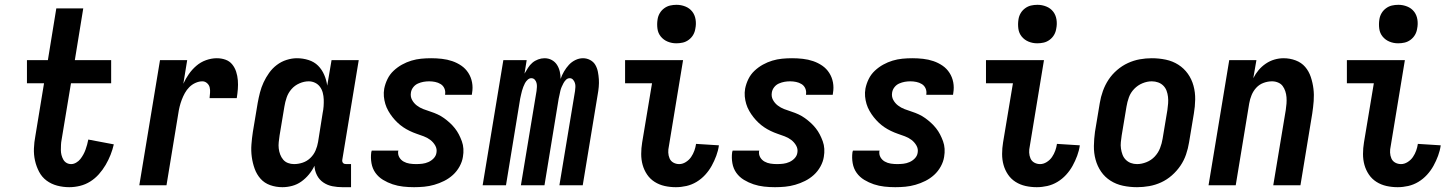

<svg xmlns="http://www.w3.org/2000/svg" viewBox="-20 -770 6040 798"><path d="M268 8Q242 8 217.5 1.5Q193 -5 173.5 -19.5Q154 -34 142.5 -56Q131 -78 125.5 -102.5Q120 -127 121 -153Q122 -179 127 -205L163 -424H92V-520H179L214 -735H326L291 -520H442V-424H275L236 -189Q234 -179 233.5 -168Q233 -157 233 -146.5Q233 -136 235.5 -126Q238 -116 243 -107Q248 -98 256.5 -93Q265 -88 276 -88Q286 -88 296.5 -94Q307 -100 314 -109Q321 -118 326.5 -128Q332 -138 335.5 -148Q339 -158 342 -168.5Q345 -179 347 -190L453 -170Q448 -148 439.5 -126.5Q431 -105 419 -84.5Q407 -64 391 -46Q375 -28 355 -15.5Q335 -3 312.5 2.5Q290 8 268 8Z M559 0 645 -520H758L742 -422Q751 -442 764.5 -461.5Q778 -481 796 -496.5Q814 -512 836.5 -520Q859 -528 881 -528Q900 -528 917 -522Q934 -516 945 -502.5Q956 -489 961.5 -472Q967 -455 968.5 -436.5Q970 -418 968.5 -399.5Q967 -381 964 -362H851Q852 -373 853 -384.5Q854 -396 851.5 -406.5Q849 -417 840.5 -424.5Q832 -432 821 -432Q807 -432 792.5 -425.5Q778 -419 767 -408Q756 -397 748.5 -383.5Q741 -370 735.5 -355.5Q730 -341 726.5 -326.5Q723 -312 721 -298L672 0Z M1439 8H1403Q1382 8 1361.5 4Q1341 0 1324 -11.5Q1307 -23 1297.5 -41.5Q1288 -60 1287 -81Q1278 -62 1264 -45Q1250 -28 1232.5 -15.5Q1215 -3 1194.5 2.5Q1174 8 1154 8Q1127 8 1103 -0.5Q1079 -9 1063 -27Q1047 -45 1038.5 -68.5Q1030 -92 1026.5 -117.5Q1023 -143 1025 -169.5Q1027 -196 1031 -222L1051 -342Q1055 -364 1060.5 -385.5Q1066 -407 1075.5 -427.5Q1085 -448 1098.5 -467Q1112 -486 1130.5 -500Q1149 -514 1171 -521Q1193 -528 1214 -528Q1239 -528 1262.5 -520.5Q1286 -513 1302 -497Q1318 -481 1327.5 -459Q1337 -437 1340 -414L1358 -520H1471L1403 -108Q1402 -104 1402.5 -100Q1403 -96 1405.5 -93Q1408 -90 1411.5 -89Q1415 -88 1419 -88H1439ZM1202 -88Q1220 -88 1238 -94Q1256 -100 1270 -113.5Q1284 -127 1291.5 -144.5Q1299 -162 1302 -180L1321 -300Q1324 -314 1325 -328.5Q1326 -343 1325.5 -357Q1325 -371 1321.5 -384.5Q1318 -398 1310 -409Q1302 -420 1289.5 -426Q1277 -432 1263 -432Q1244 -432 1224.5 -423.5Q1205 -415 1191.5 -399.5Q1178 -384 1171.5 -365Q1165 -346 1162 -327L1142 -207Q1140 -193 1138.5 -179.5Q1137 -166 1138.5 -153Q1140 -140 1144.5 -128Q1149 -116 1157 -106.5Q1165 -97 1177 -92.5Q1189 -88 1202 -88Z M1701 8Q1678 8 1655.5 5.5Q1633 3 1612 -4Q1591 -11 1572 -22.5Q1553 -34 1540.5 -51.5Q1528 -69 1524 -91.5Q1520 -114 1523 -137L1525 -144H1636L1635 -142Q1633 -128 1639.5 -116.5Q1646 -105 1657.5 -98.5Q1669 -92 1682.5 -90Q1696 -88 1709 -88Q1722 -88 1735 -89.5Q1748 -91 1760.5 -96.5Q1773 -102 1782.5 -112Q1792 -122 1794 -135Q1797 -151 1789 -165Q1781 -179 1768.5 -188.5Q1756 -198 1741 -203.5Q1726 -209 1711.5 -214Q1697 -219 1682.5 -226Q1668 -233 1655.5 -241.5Q1643 -250 1632 -260.5Q1621 -271 1611.5 -283Q1602 -295 1594 -309Q1586 -323 1581.5 -338Q1577 -353 1575.5 -369Q1574 -385 1577 -402Q1581 -422 1590.5 -441.5Q1600 -461 1616 -476Q1632 -491 1651 -501.5Q1670 -512 1690 -518Q1710 -524 1730.5 -526Q1751 -528 1772 -528Q1794 -528 1816.5 -525.5Q1839 -523 1859.5 -516Q1880 -509 1897.5 -497Q1915 -485 1926.5 -467Q1938 -449 1942 -427.5Q1946 -406 1942 -383L1941 -376H1830V-378Q1832 -391 1827 -402.5Q1822 -414 1811.5 -420.5Q1801 -427 1788.5 -429.5Q1776 -432 1764 -432Q1752 -432 1740.5 -430Q1729 -428 1717.5 -423Q1706 -418 1698 -408Q1690 -398 1688 -386Q1685 -369 1692.5 -355Q1700 -341 1712.5 -331.5Q1725 -322 1739.5 -316.5Q1754 -311 1769.5 -306Q1785 -301 1799 -294.5Q1813 -288 1825.5 -279Q1838 -270 1849.5 -259.5Q1861 -249 1870.5 -237Q1880 -225 1887 -211.5Q1894 -198 1899.5 -183Q1905 -168 1906 -151.5Q1907 -135 1904 -118Q1901 -98 1890 -78Q1879 -58 1862.5 -43Q1846 -28 1826 -18Q1806 -8 1785 -2Q1764 4 1743 6Q1722 8 1701 8Z M1986 0 2072 -520H2169L2160 -464Q2167 -476 2174.5 -488Q2182 -500 2192.5 -509Q2203 -518 2216.5 -523Q2230 -528 2243 -528Q2260 -528 2273.5 -520.5Q2287 -513 2295 -500.5Q2303 -488 2306.5 -473Q2310 -458 2310 -442Q2315 -457 2324 -472.5Q2333 -488 2344.5 -500.5Q2356 -513 2371.5 -520.5Q2387 -528 2403 -528Q2419 -528 2433 -520.5Q2447 -513 2454.5 -500Q2462 -487 2465 -471.5Q2468 -456 2469 -440.5Q2470 -425 2468.5 -408.5Q2467 -392 2464 -376L2402 0H2305L2370 -392Q2371 -400 2371.5 -408.5Q2372 -417 2369.5 -425Q2367 -433 2361.5 -439Q2356 -445 2348 -445Q2339 -445 2332.5 -438.5Q2326 -432 2322 -424.5Q2318 -417 2314.5 -409Q2311 -401 2309 -392.5Q2307 -384 2305.5 -376Q2304 -368 2302 -360L2243 0H2145L2210 -392Q2211 -400 2211.5 -408.5Q2212 -417 2210 -425Q2208 -433 2202.5 -439Q2197 -445 2188 -445Q2180 -445 2173 -438.5Q2166 -432 2162 -424.5Q2158 -417 2155 -409Q2152 -401 2149.5 -392.5Q2147 -384 2145.5 -376Q2144 -368 2142 -360L2083 0Z M2789 8Q2765 8 2742.5 3Q2720 -2 2701 -14Q2682 -26 2669.5 -44.5Q2657 -63 2651 -84.5Q2645 -106 2645 -130Q2645 -154 2649 -178L2690 -424H2578V-520H2819L2760 -162Q2757 -149 2757.5 -136Q2758 -123 2763 -111.5Q2768 -100 2779 -94Q2790 -88 2803 -88Q2817 -88 2830.5 -96.5Q2844 -105 2852.5 -117.5Q2861 -130 2866 -144Q2871 -158 2873 -172L2968 -166Q2965 -144 2957 -122.5Q2949 -101 2938 -81Q2927 -61 2911 -43.5Q2895 -26 2875 -14Q2855 -2 2833 3Q2811 8 2789 8ZM2791 -590Q2772 -590 2755 -597Q2738 -604 2726.5 -618Q2715 -632 2712.5 -651Q2710 -670 2713 -689Q2715 -703 2722 -715Q2729 -727 2740.5 -735.5Q2752 -744 2765 -747Q2778 -750 2792 -750Q2811 -750 2828.5 -743Q2846 -736 2857 -722Q2868 -708 2871 -689Q2874 -670 2870 -651Q2868 -637 2861 -625Q2854 -613 2842.5 -604.5Q2831 -596 2818 -593Q2805 -590 2791 -590Z M3201 8Q3178 8 3155.5 5.5Q3133 3 3112 -4Q3091 -11 3072 -22.5Q3053 -34 3040.5 -51.5Q3028 -69 3024 -91.5Q3020 -114 3023 -137L3025 -144H3136L3135 -142Q3133 -128 3139.5 -116.5Q3146 -105 3157.5 -98.5Q3169 -92 3182.5 -90Q3196 -88 3209 -88Q3222 -88 3235 -89.5Q3248 -91 3260.5 -96.5Q3273 -102 3282.5 -112Q3292 -122 3294 -135Q3297 -151 3289 -165Q3281 -179 3268.5 -188.5Q3256 -198 3241 -203.5Q3226 -209 3211.5 -214Q3197 -219 3182.5 -226Q3168 -233 3155.5 -241.5Q3143 -250 3132 -260.5Q3121 -271 3111.5 -283Q3102 -295 3094 -309Q3086 -323 3081.5 -338Q3077 -353 3075.5 -369Q3074 -385 3077 -402Q3081 -422 3090.5 -441.5Q3100 -461 3116 -476Q3132 -491 3151 -501.5Q3170 -512 3190 -518Q3210 -524 3230.5 -526Q3251 -528 3272 -528Q3294 -528 3316.5 -525.5Q3339 -523 3359.5 -516Q3380 -509 3397.5 -497Q3415 -485 3426.5 -467Q3438 -449 3442 -427.5Q3446 -406 3442 -383L3441 -376H3330V-378Q3332 -391 3327 -402.5Q3322 -414 3311.5 -420.5Q3301 -427 3288.5 -429.5Q3276 -432 3264 -432Q3252 -432 3240.5 -430Q3229 -428 3217.5 -423Q3206 -418 3198 -408Q3190 -398 3188 -386Q3185 -369 3192.5 -355Q3200 -341 3212.5 -331.5Q3225 -322 3239.5 -316.5Q3254 -311 3269.5 -306Q3285 -301 3299 -294.5Q3313 -288 3325.5 -279Q3338 -270 3349.5 -259.5Q3361 -249 3370.5 -237Q3380 -225 3387 -211.5Q3394 -198 3399.5 -183Q3405 -168 3406 -151.5Q3407 -135 3404 -118Q3401 -98 3390 -78Q3379 -58 3362.5 -43Q3346 -28 3326 -18Q3306 -8 3285 -2Q3264 4 3243 6Q3222 8 3201 8Z M3701 8Q3678 8 3655.5 5.5Q3633 3 3612 -4Q3591 -11 3572 -22.5Q3553 -34 3540.5 -51.5Q3528 -69 3524 -91.5Q3520 -114 3523 -137L3525 -144H3636L3635 -142Q3633 -128 3639.5 -116.5Q3646 -105 3657.5 -98.5Q3669 -92 3682.5 -90Q3696 -88 3709 -88Q3722 -88 3735 -89.5Q3748 -91 3760.5 -96.5Q3773 -102 3782.5 -112Q3792 -122 3794 -135Q3797 -151 3789 -165Q3781 -179 3768.5 -188.5Q3756 -198 3741 -203.5Q3726 -209 3711.5 -214Q3697 -219 3682.5 -226Q3668 -233 3655.5 -241.5Q3643 -250 3632 -260.5Q3621 -271 3611.5 -283Q3602 -295 3594 -309Q3586 -323 3581.5 -338Q3577 -353 3575.5 -369Q3574 -385 3577 -402Q3581 -422 3590.5 -441.5Q3600 -461 3616 -476Q3632 -491 3651 -501.5Q3670 -512 3690 -518Q3710 -524 3730.5 -526Q3751 -528 3772 -528Q3794 -528 3816.5 -525.5Q3839 -523 3859.5 -516Q3880 -509 3897.5 -497Q3915 -485 3926.5 -467Q3938 -449 3942 -427.5Q3946 -406 3942 -383L3941 -376H3830V-378Q3832 -391 3827 -402.5Q3822 -414 3811.5 -420.5Q3801 -427 3788.5 -429.5Q3776 -432 3764 -432Q3752 -432 3740.5 -430Q3729 -428 3717.5 -423Q3706 -418 3698 -408Q3690 -398 3688 -386Q3685 -369 3692.5 -355Q3700 -341 3712.5 -331.5Q3725 -322 3739.5 -316.5Q3754 -311 3769.5 -306Q3785 -301 3799 -294.5Q3813 -288 3825.5 -279Q3838 -270 3849.5 -259.5Q3861 -249 3870.5 -237Q3880 -225 3887 -211.5Q3894 -198 3899.5 -183Q3905 -168 3906 -151.5Q3907 -135 3904 -118Q3901 -98 3890 -78Q3879 -58 3862.5 -43Q3846 -28 3826 -18Q3806 -8 3785 -2Q3764 4 3743 6Q3722 8 3701 8Z M4289 8Q4265 8 4242.5 3Q4220 -2 4201 -14Q4182 -26 4169.5 -44.5Q4157 -63 4151 -84.5Q4145 -106 4145 -130Q4145 -154 4149 -178L4190 -424H4078V-520H4319L4260 -162Q4257 -149 4257.5 -136Q4258 -123 4263 -111.5Q4268 -100 4279 -94Q4290 -88 4303 -88Q4317 -88 4330.5 -96.5Q4344 -105 4352.5 -117.5Q4361 -130 4366 -144Q4371 -158 4373 -172L4468 -166Q4465 -144 4457 -122.5Q4449 -101 4438 -81Q4427 -61 4411 -43.5Q4395 -26 4375 -14Q4355 -2 4333 3Q4311 8 4289 8ZM4291 -590Q4272 -590 4255 -597Q4238 -604 4226.5 -618Q4215 -632 4212.5 -651Q4210 -670 4213 -689Q4215 -703 4222 -715Q4229 -727 4240.5 -735.5Q4252 -744 4265 -747Q4278 -750 4292 -750Q4311 -750 4328.5 -743Q4346 -736 4357 -722Q4368 -708 4371 -689Q4374 -670 4370 -651Q4368 -637 4361 -625Q4354 -613 4342.5 -604.5Q4331 -596 4318 -593Q4305 -590 4291 -590Z M4706 8Q4676 8 4647.5 2Q4619 -4 4595.5 -19Q4572 -34 4556.5 -56.5Q4541 -79 4533.5 -106.5Q4526 -134 4526.5 -163.5Q4527 -193 4531 -222L4551 -342Q4555 -367 4564 -392Q4573 -417 4587.5 -439Q4602 -461 4623 -479Q4644 -497 4668 -508Q4692 -519 4717 -523.5Q4742 -528 4767 -528Q4797 -528 4825.5 -522Q4854 -516 4877.5 -501Q4901 -486 4917 -463.5Q4933 -441 4940.5 -413.5Q4948 -386 4947.5 -356.5Q4947 -327 4942 -298L4922 -178Q4918 -153 4909.5 -128Q4901 -103 4886 -81Q4871 -59 4850.5 -41Q4830 -23 4806 -12Q4782 -1 4756.5 3.5Q4731 8 4706 8ZM4706 -88Q4725 -88 4745 -96Q4765 -104 4779.5 -119.5Q4794 -135 4801.5 -154.5Q4809 -174 4812 -193L4832 -313Q4834 -327 4835 -340.5Q4836 -354 4834.5 -367.5Q4833 -381 4828.5 -393Q4824 -405 4815 -414Q4806 -423 4793.5 -427.5Q4781 -432 4767 -432Q4748 -432 4728.5 -424Q4709 -416 4694 -400.5Q4679 -385 4672 -365.5Q4665 -346 4662 -327L4642 -207Q4640 -193 4638.5 -179.5Q4637 -166 4639 -152.5Q4641 -139 4645.5 -127Q4650 -115 4659 -106Q4668 -97 4680 -92.5Q4692 -88 4706 -88Z M5003 0 5089 -520H5202L5189 -445Q5198 -463 5211 -478.5Q5224 -494 5241 -505.5Q5258 -517 5277 -522.5Q5296 -528 5315 -528Q5341 -528 5365 -519Q5389 -510 5404.5 -492Q5420 -474 5428 -450Q5436 -426 5439 -401Q5442 -376 5440 -350Q5438 -324 5434 -298L5385 0H5272L5324 -313Q5326 -326 5327 -339.5Q5328 -353 5327 -366Q5326 -379 5322 -391Q5318 -403 5311 -412.5Q5304 -422 5292 -427Q5280 -432 5267 -432Q5249 -432 5231.5 -425.5Q5214 -419 5201.5 -405.5Q5189 -392 5182 -375Q5175 -358 5172 -340L5116 0Z M5789 8Q5765 8 5742.5 3Q5720 -2 5701 -14Q5682 -26 5669.5 -44.5Q5657 -63 5651 -84.5Q5645 -106 5645 -130Q5645 -154 5649 -178L5690 -424H5578V-520H5819L5760 -162Q5757 -149 5757.5 -136Q5758 -123 5763 -111.5Q5768 -100 5779 -94Q5790 -88 5803 -88Q5817 -88 5830.5 -96.5Q5844 -105 5852.5 -117.5Q5861 -130 5866 -144Q5871 -158 5873 -172L5968 -166Q5965 -144 5957 -122.5Q5949 -101 5938 -81Q5927 -61 5911 -43.5Q5895 -26 5875 -14Q5855 -2 5833 3Q5811 8 5789 8ZM5791 -590Q5772 -590 5755 -597Q5738 -604 5726.5 -618Q5715 -632 5712.5 -651Q5710 -670 5713 -689Q5715 -703 5722 -715Q5729 -727 5740.5 -735.5Q5752 -744 5765 -747Q5778 -750 5792 -750Q5811 -750 5828.5 -743Q5846 -736 5857 -722Q5868 -708 5871 -689Q5874 -670 5870 -651Q5868 -637 5861 -625Q5854 -613 5842.5 -604.5Q5831 -596 5818 -593Q5805 -590 5791 -590Z"/></svg>

Font: Iosevka
Style: Bold Italic
Weight: 700
Italic angle: -9°
Monospace: yes
Designer: Belleve Invis
Foundry: Belleve Invis
Version: Version 32.5.0; ttfautohint (v1.8.4)